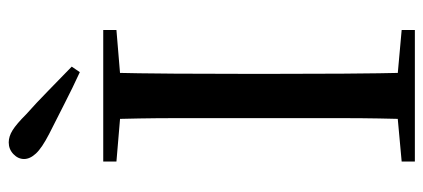

<svg xmlns="http://www.w3.org/2000/svg" viewBox="-292 -702 994 451"><g transform="rotate(-90 205.5 -477.0)"><path d="M274 -806 261 -787Q224 -804 188 -822.5Q152 -841 116 -859Q83 -876 70 -890Q57 -904 57 -918Q57 -932 68.5 -943Q80 -954 96 -954Q110 -954 124.5 -945Q139 -936 162 -913Q189 -889 217 -861.5Q245 -834 274 -806ZM51 0V-31L193 -44H216L360 -31V0ZM150 0Q153 -84 153 -169Q153 -254 153 -339V-392Q153 -478 153 -562.5Q153 -647 150 -732H260Q258 -648 257.5 -563Q257 -478 257 -392V-340Q257 -254 257.5 -169.5Q258 -85 260 0ZM51 -701V-732H360V-701L216 -689H193Z"/></g></svg>

Font: Noto Serif KR ExtraLight Medium
Style: Regular
Weight: 500
Version: Version 2.002-H1;hotconv 1.1.0;makeotfexe 2.6.0